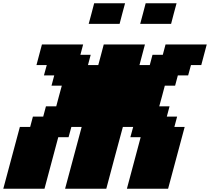

<svg xmlns="http://www.w3.org/2000/svg" viewBox="-20 -1145 1274 1165"><path d="M750 0H1000Q1016.6 -62.5 1050.3 -187.5Q1084 -312.5 1100.6 -375H1038.1L1054.7 -437.5H992.2L1008.8 -500H946.3Q952.1 -520.5 963.4 -562.3Q974.6 -604 980 -625H1042.5L1059.1 -687.5H1121.6L1138.7 -750H1201.2Q1207 -770.5 1217.8 -812.5Q1228.5 -854.5 1234.4 -875H984.4L967.8 -812.5H905.3L888.7 -750H826.2Q831.5 -770.5 842.8 -812.5Q854 -854.5 859.4 -875H609.4Q604 -854 593 -812.5Q582 -771 576.2 -750H513.7L530.3 -812.5H467.8L484.4 -875H234.4Q229 -854 217.8 -812.5Q206.5 -771 201.2 -750H263.7L246.6 -687.5H309.1L292.5 -625H355Q349.1 -604 337.9 -562.3Q326.7 -520.5 321.3 -500H258.8L242.2 -437.5H179.7L163.1 -375H100.6Q84 -312.5 50.3 -187.5Q16.6 -62.5 0 0H250L333.5 -312.5H396L413.1 -375H475.6Q458.5 -312.5 425.3 -187.5Q392.1 -62.5 375 0H625Q641.6 -62.5 675 -187.5Q708.5 -312.5 725.6 -375H788.1L771 -312.5H833.5ZM830.6 -1000H1018.1Q1023.4 -1020.5 1034.4 -1062.5Q1045.4 -1104.5 1051.3 -1125H863.8Q858.4 -1104.5 847.4 -1062.5Q836.4 -1020.5 830.6 -1000ZM518.1 -1000H705.6Q710.9 -1020.5 721.9 -1062.3Q732.9 -1104 738.8 -1125H551.3Q545.9 -1104 534.9 -1062.3Q523.9 -1020.5 518.1 -1000Z"/></svg>

Font: Faithful 32x
Style: BoldOblique
Weight: 400
Foundry: Faithful Resource Pack
Version: Version 1.0; January 27, 2023